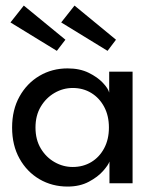

<svg xmlns="http://www.w3.org/2000/svg" viewBox="-20 -674 572 706"><path d="M382.5 0V-80Q378.5 -67.5 359.2 -45.5Q340 -23.5 306.8 -5.8Q273.5 12 228.5 12Q171.5 12 125.2 -15Q79 -42 51.8 -90.8Q24.5 -139.5 24.5 -205Q24.5 -270.5 51.8 -319.2Q79 -368 125.2 -395.2Q171.5 -422.5 228.5 -422.5Q273 -422.5 305.8 -406.5Q338.5 -390.5 358.2 -369.5Q378 -348.5 381.5 -333.5V-410.5H467.5V0ZM110.5 -205Q110.5 -160.5 130 -128Q149.5 -95.5 180.8 -77.8Q212 -60 247.5 -60Q285.5 -60 315.5 -78Q345.5 -96 363 -128.8Q380.5 -161.5 380.5 -205Q380.5 -248.5 363 -281.2Q345.5 -314 315.5 -332.2Q285.5 -350.5 247.5 -350.5Q212 -350.5 180.8 -332.5Q149.5 -314.5 130 -282Q110.5 -249.5 110.5 -205ZM375.5 -487 205 -591.5 254 -653.5 406.5 -528ZM189 -487 18.5 -591.5 67.5 -653.5 220.5 -528Z"/></svg>

Font: League Spartan Thin
Style: Regular
Weight: 400
Version: Version 2.002